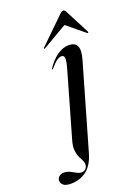

<svg xmlns="http://www.w3.org/2000/svg" viewBox="-293 -692 731 1003"><g transform="rotate(-20 72.5 -190.0)"><path d="M198.5 -344.5 63 125.5Q45.5 186 8.8 214Q-28 242 -79.5 242Q-106.5 242 -119.2 231.8Q-132 221.5 -132 206.5Q-132 194 -122.2 184.2Q-112.5 174.5 -95 174.5Q-77 174.5 -61.5 182.2Q-46 190 -32 197.8Q-18 205.5 -5.5 205.5Q7 205.5 16.8 196.5Q26.5 187.5 26.5 170.5Q26.5 159.5 20 147.8Q13.5 136 6.5 120.8Q-0.5 105.5 -2.5 83.2Q-4.5 61 5 29L105 -320Q119 -368 117.5 -384.5Q116 -401 101 -401Q90.5 -401 76.2 -391.8Q62 -382.5 39.5 -356Q35.5 -351.5 33 -352.5Q31 -353 34 -358Q61 -398.5 92.8 -420.5Q124.5 -442.5 157.5 -442.5Q190.5 -442.5 202 -419.5Q213.5 -396.5 198.5 -344.5ZM275 -468.5Q273 -466.5 268.5 -470L172.5 -549L37 -470Q31.5 -467 29.5 -468.5Q28.5 -470.5 32.5 -475L173.5 -612Q183.5 -622 191.5 -622Q199 -622 204.5 -612L275.5 -475Q278 -470.5 275 -468.5Z"/></g></svg>

Font: Fraunces 144pt S000
Style: Italic
Weight: 400
Italic angle: -16°
Version: Version 1.000; ttfautohint (v1.8.3)